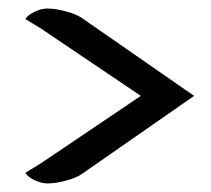

<svg xmlns="http://www.w3.org/2000/svg" viewBox="-20 -527 500 454"><path d="M439 -300.3 172.9 -115.2Q161.6 -106.9 136.7 -100.1Q111.8 -93.3 91.8 -93.3Q77.6 -93.3 61.5 -101.1Q45.4 -108.9 40 -118.2Q41 -119.1 49.6 -124.3Q58.1 -129.4 69.6 -136.5Q81.1 -143.6 87.9 -148.4L313 -300.3L87.9 -452.1Q81.1 -457 69.6 -464.1Q58.1 -471.2 49.6 -476.1Q41 -481 40 -481.9Q45.4 -491.2 61.5 -499Q77.6 -506.8 91.8 -506.8Q111.3 -506.8 136.2 -500Q161.1 -493.2 172.9 -484.9Z"/></svg>

Font: Nikodecs
Style: Medium
Weight: 500
Version: Version 0.29